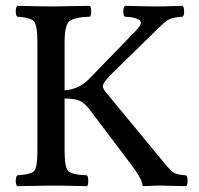

<svg xmlns="http://www.w3.org/2000/svg" viewBox="-20 -635 680 657"><path d="M201 -122Q201 -63 213 -50Q225 -37 278 -35Q282 -30 282 -16Q282 -2 278 2Q190 0 159 0Q129 0 39 2Q34 -2 34 -16Q34 -30 39 -35Q87 -38 97.5 -50.5Q108 -63 108 -122V-491Q108 -548 96.5 -561.5Q85 -575 39 -578Q34 -582 34 -596Q34 -610 39 -615Q127 -613 158 -613Q190 -613 288 -615Q292 -610 292 -596Q292 -582 288 -578Q233 -576 217 -562Q201 -548 201 -491V-326Q250 -329 285 -365L445 -530Q459 -544 461.5 -553.5Q464 -563 454.5 -568Q445 -573 435 -575Q425 -577 407 -578Q402 -582 402 -596Q402 -610 407 -615Q487 -613 515 -613Q541 -613 605 -615Q610 -610 610 -596Q610 -582 605 -578Q573 -576 558 -568.5Q543 -561 509 -526L367 -387Q332 -353 332 -340Q332 -331 345 -316L549 -69Q568 -47 578.5 -42Q589 -37 617 -35Q622 -30 622 -16Q622 -2 617 2Q547 0 526 0Q512 0 472 2Q467 2 467 -4Q464 -25 431 -69L289 -257Q271 -282 253 -290Q235 -298 201 -298Z"/></svg>

Font: Linux Libertine Mono O
Style: Mono
Weight: 400
Designer: Philipp H. Poll
Foundry: Philipp H. Poll
Version: Version 5.1.7